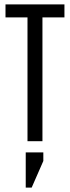

<svg xmlns="http://www.w3.org/2000/svg" viewBox="-20 -642 318 873"><path d="M105 -622H173V0H105ZM273 -622V-563H5V-622ZM97 51H177V90L124 211H97Z"/></svg>

Font: Teko Variable Light
Style: Regular
Weight: 300
Designer: Manushi Parikh, Jonny Pinhorn
Foundry: Indian Type Foundry
Version: Version 3.000